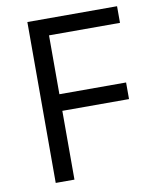

<svg xmlns="http://www.w3.org/2000/svg" viewBox="-81 -777 678 839"><g transform="rotate(-10 258.0 -357.0)"><path d="M181.2 0H98.1V-713.9H496.1V-640.1H181.2V-378.9H477.1V-305.2H181.2Z"/></g></svg>

Font: QFn1     
Style: Regular
Weight: 400
Foundry: Ascender Corporation
Version: Version 1.10